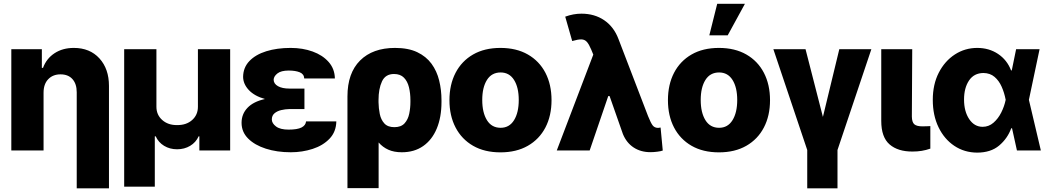

<svg xmlns="http://www.w3.org/2000/svg" viewBox="-20 -811 5654 1035"><path d="M214.8 -311V0H41V-545.9H205.6V-445.3H211.9Q230.5 -495.6 274.2 -524.2Q317.9 -552.7 377.9 -552.7Q464.4 -552.7 515.9 -496.3Q567.4 -439.9 567.4 -347.7V204.1H393.6V-313.5Q393.6 -358.9 370.6 -384.5Q347.7 -410.2 306.2 -410.2Q265.1 -410.2 240 -384Q214.8 -357.9 214.8 -311Z M649.4 195.3V-545.9H823.2V-235.4Q823.2 -191.9 854.5 -164.1Q885.7 -136.2 934.6 -136.7Q984.9 -136.2 1015.9 -164.1Q1046.9 -191.9 1046.9 -235.4V-545.9H1220.7V0H1054.7V-76.2H1050.8Q1036.1 -43.5 1005.1 -24.9Q974.1 -6.3 934.6 -6.3Q895.5 -6.3 864.7 -24.9Q834 -43.5 819.3 -76.2H814.5V195.3Z M1540.5 -333.5H1621.1V-223.1H1540.5Q1517.6 -222.7 1495.8 -217.5Q1474.1 -212.4 1459.7 -200.2Q1445.3 -188 1445.3 -167Q1445.3 -146.5 1467.8 -129.4Q1490.2 -112.3 1535.6 -112.3Q1583 -112.3 1605.5 -123.8Q1627.9 -135.3 1629.9 -156.7H1793Q1792 -100.6 1756.6 -63.5Q1721.2 -26.4 1665.3 -8.3Q1609.4 9.8 1547.4 9.8Q1473.1 9.8 1413.1 -9.5Q1353 -28.8 1317.6 -64.2Q1282.2 -99.6 1282.2 -148.9Q1282.2 -196.3 1314 -229.7Q1345.7 -263.2 1408.2 -277.3Q1352.1 -293 1321.5 -325.4Q1291 -357.9 1290.5 -396.5Q1291 -446.8 1324.2 -481.7Q1357.4 -516.6 1415.3 -534.7Q1473.1 -552.7 1546.9 -552.7Q1611.8 -552.7 1665.5 -533.2Q1719.2 -513.7 1751.7 -476.8Q1784.2 -439.9 1785.2 -388.2H1620.1Q1618.7 -412.1 1595.5 -421.4Q1572.3 -430.7 1536.6 -430.7Q1495.1 -430.7 1475.3 -415Q1455.6 -399.4 1455.1 -380.9Q1455.6 -359.4 1478.5 -346.4Q1501.5 -333.5 1540.5 -333.5Z M1853 203.1V-291Q1853 -417 1921.1 -484.9Q1989.3 -552.7 2109.4 -552.7Q2180.7 -552.7 2229 -529.8Q2277.3 -506.8 2306.2 -467.3Q2335 -427.7 2347.4 -377Q2359.9 -326.2 2359.9 -271V-261.2Q2359.9 -179.2 2334.5 -118.2Q2309.1 -57.1 2261.2 -23.7Q2213.4 9.8 2146 9.8Q2104 9.8 2073.5 -3.9Q2043 -17.6 2021 -43V203.1ZM2020.5 -272V-259.3Q2021 -227.1 2027.3 -196.3Q2033.7 -165.5 2052 -145.5Q2070.3 -125.5 2106 -125.5Q2142.1 -125.5 2160.9 -146.2Q2179.7 -167 2186 -198.2Q2192.4 -229.5 2192.4 -261.2V-271Q2192.4 -308.1 2184.6 -340.3Q2176.8 -372.6 2157.5 -392.3Q2138.2 -412.1 2104 -412.1Q2057.6 -412.1 2039.1 -372.1Q2020.5 -332 2020.5 -272Z M2677.7 10.3Q2591.8 10.3 2530.3 -25.1Q2468.8 -60.5 2435.8 -123.8Q2402.8 -187 2402.8 -271Q2402.8 -355 2435.8 -418.5Q2468.8 -481.9 2530.3 -517.3Q2591.8 -552.7 2677.7 -552.7Q2763.7 -552.7 2825.4 -517.3Q2887.2 -481.9 2920.2 -418.5Q2953.1 -355 2953.1 -271Q2953.1 -187 2920.2 -123.8Q2887.2 -60.5 2825.4 -25.1Q2763.7 10.3 2677.7 10.3ZM2678.7 -122.1Q2725.6 -122.1 2751 -163.1Q2776.4 -204.1 2776.4 -272Q2776.4 -339.8 2751 -380.1Q2725.6 -420.4 2678.7 -420.4Q2630.4 -420.4 2605 -380.1Q2579.6 -339.8 2579.6 -272Q2579.6 -204.1 2605 -163.1Q2630.4 -122.1 2678.7 -122.1Z M2981.4 0 3178.2 -516.6 3167 -543.9Q3155.3 -571.8 3143.8 -585Q3132.3 -598.1 3114.3 -598.6Q3096.2 -599.1 3064.5 -589.8L3026.9 -721.2Q3070.8 -737.3 3114.3 -737.3Q3185.1 -737.3 3237.1 -701.9Q3289.1 -666.5 3314 -600.6L3473.6 -184.6Q3488.3 -147.9 3498.5 -134.8Q3508.8 -121.6 3527.8 -121.6Q3535.6 -122.1 3541 -123.5L3552.7 0.5Q3542.5 4.4 3522.9 6.8Q3503.4 9.3 3486.3 9.3Q3434.1 9.3 3395.8 -15.9Q3357.4 -41 3337.9 -88.4L3266.1 -293H3258.8L3158.7 0Z M3855.5 10.3Q3769.5 10.3 3708 -25.1Q3646.5 -60.5 3613.5 -123.8Q3580.6 -187 3580.6 -271Q3580.6 -355 3613.5 -418.5Q3646.5 -481.9 3708 -517.3Q3769.5 -552.7 3855.5 -552.7Q3941.4 -552.7 4003.2 -517.3Q4064.9 -481.9 4097.9 -418.5Q4130.9 -355 4130.9 -271Q4130.9 -187 4097.9 -123.8Q4064.9 -60.5 4003.2 -25.1Q3941.4 10.3 3855.5 10.3ZM3856.4 -122.1Q3903.3 -122.1 3928.7 -163.1Q3954.1 -204.1 3954.1 -272Q3954.1 -339.8 3928.7 -380.1Q3903.3 -420.4 3856.4 -420.4Q3808.1 -420.4 3782.7 -380.1Q3757.3 -339.8 3757.3 -272Q3757.3 -204.1 3782.7 -163.1Q3808.1 -122.1 3856.4 -122.1ZM3803.7 -620.6 3846.2 -790.5H3995.6L3902.8 -620.6Z M4148.9 -545.9H4322.3L4416 -180.7L4504.4 -545.9H4677.2L4494.6 -2.4V204.1H4331.5V-2.4Z M4730.5 -545.9H4897.5L4895.5 -182.6Q4896 -151.9 4908.9 -140.9Q4921.9 -129.9 4951.7 -129.9Q4966.8 -129.9 4976.3 -130.4Q4985.8 -130.9 4995.1 -131.3V-9.8Q4949.7 6.3 4898.9 5.9Q4820.3 6.3 4775.4 -32.5Q4730.5 -71.3 4730.5 -159.2Z M5247.1 11.7Q5178.2 11.2 5124.3 -24.9Q5070.3 -61 5039.3 -125Q5008.3 -189 5008.3 -272.5Q5008.3 -356 5040.5 -418.9Q5072.8 -481.9 5127.2 -517.3Q5181.6 -552.7 5248 -552.7Q5311.5 -552.7 5360.1 -520.3Q5408.7 -487.8 5430.2 -431.6H5434.1L5457.5 -545.9H5584L5526.4 -272.9L5590.8 0H5461.9L5435.5 -119.6H5431.2Q5411.1 -64.5 5366 -26.4Q5320.8 11.7 5247.1 11.7ZM5176.8 -274.4Q5176.8 -210.4 5204.6 -168.9Q5232.4 -127.4 5276.9 -127.4Q5310.1 -127.4 5335.4 -149.4Q5360.8 -171.4 5377.4 -204.6Q5394 -237.8 5400.9 -271.5L5401.4 -272.9L5400.9 -274.4Q5394 -311 5379.6 -343.5Q5365.2 -376 5341.3 -396.5Q5317.4 -417 5281.2 -417.5Q5230.5 -417 5203.6 -377Q5176.8 -336.9 5176.8 -274.4Z"/></svg>

Font: Inter Tight ExtraBold
Style: Regular
Weight: 800
Designer: Rasmus Andersson
Foundry: rsms
Version: Version 3.004; ttfautohint (v1.8.4.7-5d5b)